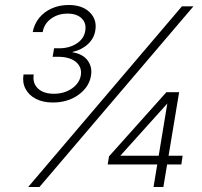

<svg xmlns="http://www.w3.org/2000/svg" viewBox="-20 -753 814 773"><path d="M192.9 -340.3Q152.8 -340.3 124.5 -355Q96.2 -369.6 82.8 -395.3Q69.3 -420.9 74.7 -453.1H115.7Q110.4 -418 132.8 -396.7Q155.3 -375.5 196.8 -375.5Q238.3 -375.5 268.8 -396.2Q299.3 -417 305.2 -448.7Q311 -481.9 286.1 -503.2Q261.2 -524.4 212.9 -524.4H191.9L197.8 -558.6H218.8Q259.3 -558.6 288.8 -577.9Q318.4 -597.2 323.2 -628.9Q328.6 -659.7 308.8 -679Q289.1 -698.2 252 -698.2Q213.9 -698.2 185.8 -678Q157.7 -657.7 151.9 -624H111.8Q117.7 -656.2 137.7 -680.9Q157.7 -705.6 188.5 -719.2Q219.2 -732.9 256.3 -732.9Q311.5 -732.9 341.3 -703.4Q371.1 -673.8 363.8 -630.9Q358.9 -598.6 334 -575.4Q309.1 -552.2 272 -543.9V-542.5Q314 -535.6 333.3 -509Q352.5 -482.4 346.2 -447.3Q338.4 -401.9 295.7 -371.1Q252.9 -340.3 192.9 -340.3ZM93.3 0 712.4 -727.5H758.8L138.7 0ZM413.6 -90.8 418.9 -123.5 649.9 -381.8H677.7L669.9 -335.4H652.8L465.3 -127L464.8 -126H715.3L710 -90.8ZM598.1 0 614.7 -100.6 617.2 -115.7 661.1 -381.8H701.2L637.7 0Z"/></svg>

Font: Inter 28pt ExtraLight
Style: Italic
Weight: 250
Italic angle: -9.3988°
Designer: Rasmus Andersson
Foundry: rsms
Version: Version 4.001;git-66647c0bb